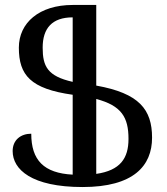

<svg xmlns="http://www.w3.org/2000/svg" viewBox="-20 -744 674 774"><path d="M313 10C519 10 593 -76 593 -189C593 -303 541 -368 368 -399V-724H273C138 -724 56 -652 56 -552C56 -441 103 -386 273 -362V-40C157 -46 106 -98 106 -205C64 -205 31 -180 31 -135C31 -61 107 10 313 10ZM498 -184C498 -106 465 -57 368 -43V-345C470 -318 498 -271 498 -184ZM152 -552C152 -630 190 -674 273 -674V-414C171 -437 152 -477 152 -552Z"/></svg>

Font: Noto Serif Armenian SemiCondensed Medium
Style: Regular
Weight: 500
Width: 4
Designer: Monotype Design Team
Foundry: Monotype Imaging Inc.
Version: Version 2.008